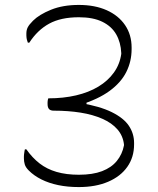

<svg xmlns="http://www.w3.org/2000/svg" viewBox="-20 -739 640 779"><path d="M300 -719Q365 -719 413 -697.5Q461 -676 487.5 -637Q514 -598 514 -546V-540Q514 -490 492.5 -447Q471 -404 424.5 -370Q378 -336 303 -313L331 -342V-297L302 -322Q385 -308 433.5 -284Q482 -260 503 -228.5Q524 -197 524 -159V-153Q524 -101 496.5 -62Q469 -23 418.5 -1.5Q368 20 300 20Q254 20 216 12Q178 4 148 -11Q118 -26 97 -47Q84 -60 80.5 -72Q77 -84 77 -96Q77 -100 77 -104.5Q77 -109 77.5 -112.5Q78 -116 78.5 -119.5Q79 -123 79.5 -126.5Q80 -130 81 -133H87Q111 -99 140.5 -76Q170 -53 209.5 -41.5Q249 -30 300 -30Q356 -30 394 -44.5Q432 -59 454 -86Q476 -113 483 -149V-153Q479 -188 456.5 -214Q434 -240 395.5 -257Q357 -274 307 -282Q257 -290 198 -290Q185 -290 179 -296.5Q173 -303 173 -317Q173 -320 173 -323.5Q173 -327 173.5 -330Q174 -333 174.5 -335.5Q175 -338 176 -340Q237 -340 288.5 -352Q340 -364 379 -387.5Q418 -411 442 -444.5Q466 -478 472 -520V-524Q470 -567 451.5 -599.5Q433 -632 395.5 -650.5Q358 -669 300 -669Q227 -669 179.5 -643Q132 -617 99 -566H93Q92 -570 90.5 -573.5Q89 -577 88.5 -580.5Q88 -584 87.5 -587.5Q87 -591 87 -595Q87 -599 87 -603Q87 -617 92.5 -628Q98 -639 114 -655Q139 -680 187 -699.5Q235 -719 300 -719Z"/></svg>

Font: Recursive Casual Light
Style: Regular
Weight: 300
Version: Version 1.047